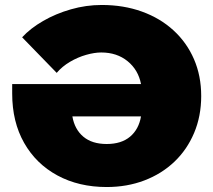

<svg xmlns="http://www.w3.org/2000/svg" viewBox="-20 -736 858 772"><path d="M409 16Q297 16 211 -30.5Q125 -77 77 -161.5Q29 -246 29 -360V-398H547Q536 -455 493 -490Q450 -525 387 -525Q360 -525 326.5 -515.5Q293 -506 261.5 -487.5Q230 -469 208 -443L69 -586Q102 -622 153 -651.5Q204 -681 265 -698.5Q326 -716 389 -716Q477 -716 550.5 -689.5Q624 -663 677.5 -614Q731 -565 760 -498Q789 -431 789 -350Q789 -269 760.5 -201.5Q732 -134 681 -85.5Q630 -37 560.5 -10.5Q491 16 409 16ZM547 -268H271Q280 -216 315 -186.5Q350 -157 409 -157Q468 -157 503 -186.5Q538 -216 547 -268Z"/></svg>

Font: Montserrat Black
Style: Regular
Weight: 900
Designer: Julieta Ulanovsky
Foundry: Julieta Ulanovsky
Version: Version 9.000; ttfautohint (v1.8.4.7-5d5b)